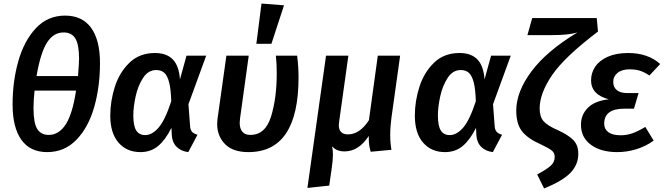

<svg xmlns="http://www.w3.org/2000/svg" viewBox="-20 -843 3756 1083"><path d="M544 -487Q544 -354 511.5 -239.5Q479 -125 411.5 -55Q344 15 246 15Q150 15 100.5 -54.5Q51 -124 51 -254Q51 -384 83.5 -498.5Q116 -613 182.5 -684Q249 -755 347 -755Q444 -755 494 -686Q544 -617 544 -487ZM186 -414H420Q426 -488 426 -510Q426 -592 405 -626Q384 -660 339 -660Q282 -660 245.5 -603.5Q209 -547 186 -414ZM175 -332Q169 -277 169 -233Q169 -149 190 -115.5Q211 -82 255 -82Q312 -82 350.5 -141Q389 -200 409 -332Z M995 -395 1032 -529H1143L1043 -255L1052 -135Q1053 -112 1062.5 -100.5Q1072 -89 1094 -83L1042 15Q1001 10 976 -15Q951 -40 949 -82L947 -122Q914 -55 872.5 -20Q831 15 772 15Q695 15 648.5 -38.5Q602 -92 602 -191Q602 -273 628 -354Q654 -435 710.5 -489.5Q767 -544 854 -544Q920 -544 955 -507.5Q990 -471 995 -395ZM732 -192Q732 -133 748.5 -107Q765 -81 799 -81Q838 -81 874.5 -123Q911 -165 946 -272Q944 -340 934 -378.5Q924 -417 906.5 -432.5Q889 -448 861 -448Q816 -448 787 -403.5Q758 -359 745 -299Q732 -239 732 -192Z M1664 -407Q1664 15 1381 15Q1294 15 1249.5 -30Q1205 -75 1205 -144Q1205 -153 1207 -173L1257 -529H1383L1334 -175Q1332 -157 1332 -150Q1332 -118 1347 -100Q1362 -82 1392 -82Q1477 -82 1509 -186Q1541 -290 1541 -428Q1541 -487 1536 -529H1656Q1664 -467 1664 -407ZM1582 -813 1511 -596H1426L1455 -823Z M2181 -82Q2181 -38 2188 2L2071 13Q2064 -10 2062 -28.5Q2060 -47 2060 -76Q2003 11 1924 11Q1877 11 1853 -18Q1858 4 1858 28Q1858 59 1851 107L1837 204L1714 217L1819 -529H1945L1893 -157Q1891 -143 1891 -138Q1891 -85 1943 -85Q2009 -85 2061 -165L2111 -529H2237L2188 -179Q2181 -127 2181 -82Z M2713 -395 2750 -529H2861L2761 -255L2770 -135Q2771 -112 2780.5 -100.5Q2790 -89 2812 -83L2760 15Q2719 10 2694 -15Q2669 -40 2667 -82L2665 -122Q2632 -55 2590.5 -20Q2549 15 2490 15Q2413 15 2366.5 -38.5Q2320 -92 2320 -191Q2320 -273 2346 -354Q2372 -435 2428.5 -489.5Q2485 -544 2572 -544Q2638 -544 2673 -507.5Q2708 -471 2713 -395ZM2450 -192Q2450 -133 2466.5 -107Q2483 -81 2517 -81Q2556 -81 2592.5 -123Q2629 -165 2664 -272Q2662 -340 2652 -378.5Q2642 -417 2624.5 -432.5Q2607 -448 2579 -448Q2534 -448 2505 -403.5Q2476 -359 2463 -299Q2450 -239 2450 -192Z M3010 141Q3061 114 3085 93Q3109 72 3109 42Q3109 20 3093.5 7Q3078 -6 3030 -29Q2957 -61 2924.5 -102.5Q2892 -144 2892 -219Q2892 -325 2977.5 -440Q3063 -555 3237 -660Q3189 -645 3096 -645H2955L2982 -741H3346L3353 -665Q3164 -522 3094 -419Q3024 -316 3024 -231Q3024 -184 3046.5 -159Q3069 -134 3124 -110Q3184 -83 3213 -54Q3242 -25 3242 25Q3242 85 3198.5 131Q3155 177 3049 220Z M3257 -139Q3257 -196 3296 -235Q3335 -274 3414 -283Q3314 -309 3314 -390Q3314 -432 3337.5 -467Q3361 -502 3408.5 -523Q3456 -544 3524 -544Q3634 -544 3704 -482L3643 -417Q3617 -435 3591.5 -443.5Q3566 -452 3532 -452Q3488 -452 3463.5 -432Q3439 -412 3439 -381Q3439 -351 3459.5 -334.5Q3480 -318 3517 -318H3582L3556 -230H3501Q3388 -230 3388 -145Q3388 -115 3411.5 -97.5Q3435 -80 3481 -80Q3515 -80 3546.5 -91Q3578 -102 3620 -127L3667 -50Q3625 -19 3571.5 -2Q3518 15 3461 15Q3369 15 3313 -26.5Q3257 -68 3257 -139Z"/></svg>

Font: FiraGO Medium
Style: Italic
Weight: 500
Italic angle: -8°
Designer: bBox Type GmbH
Foundry: bBox Type GmbH
Version: Version 1.001